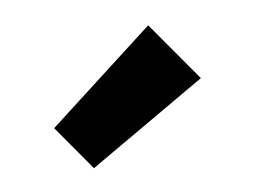

<svg xmlns="http://www.w3.org/2000/svg" viewBox="-40 -900 433 329"><g transform="rotate(-10 176.5 -735.5)"><path d="M234.4 -848.3 307.6 -743.5 100.4 -623.3 45.1 -702.7Z"/></g></svg>

Font: Hepta Slab ExtraLight
Style: Regular
Weight: 200
Designer: Michael LaGattuta
Foundry: Michael LaGattuta
Version: Version 1.100